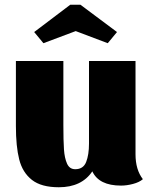

<svg xmlns="http://www.w3.org/2000/svg" viewBox="-20 -767 645 809"><path d="M582 -12Q567 1 540.5 8Q514 15 490 15Q397 15 369 -45Q324 22 228 22Q154 22 114.5 -9Q75 -40 61 -95Q47 -150 47 -236V-510H247V-241Q247 -174 249.5 -137.5Q252 -101 262.5 -77.5Q273 -54 297 -54Q331 -54 343 -84.5Q355 -115 355 -162V-510H551V-117Q551 -52 582 -12ZM319 -747 473 -632 434 -585 299 -636 163 -585 124 -632 276 -747Z"/></svg>

Font: Sansita ExtraBold
Style: Regular
Weight: 800
Designer: Pablo Cosgaya
Foundry: Omnibus-Type
Version: Version 1.006